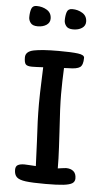

<svg xmlns="http://www.w3.org/2000/svg" viewBox="-57 -868 487 905"><g transform="rotate(5 186.5 -416.0)"><path d="M150 -778Q150 -759 133.5 -748Q117 -737 92 -737Q68 -737 58.5 -749.5Q49 -762 49 -776Q49 -799 54.5 -815.5Q60 -832 79 -832Q107 -832 128.5 -818.5Q150 -805 150 -778ZM318 -778Q318 -759 301.5 -748Q285 -737 260 -737Q236 -737 226.5 -749.5Q217 -762 217 -776Q217 -799 222.5 -815.5Q228 -832 248 -832Q275 -832 296.5 -818.5Q318 -805 318 -778ZM230 -429Q230 -368 238 -250Q239 -232 242 -177.5Q245 -123 245 -78Q255 -79 266.5 -81Q278 -83 284 -83Q306 -83 319 -72Q332 -61 332 -38Q332 -23 320 -15Q308 -7 278.5 -3.5Q249 0 193 0Q131 0 100 -4Q69 -8 57 -19.5Q45 -31 45 -54Q45 -71 56 -77Q67 -83 87 -83L108 -82L141 -80L136 -198Q130 -294 130 -374Q130 -417 133 -492L135 -547Q101 -545 82 -545Q60 -545 52.5 -553Q45 -561 45 -586Q45 -614 83.5 -622Q122 -630 201 -630Q262 -630 292.5 -626Q323 -622 323 -608Q323 -574 308.5 -563.5Q294 -553 253 -553L233 -552Q230 -488 230 -429Z"/></g></svg>

Font: Itim
Style: Regular
Weight: 400
Designer: Suppakit Chalermlarp
Version: Version 1.002g